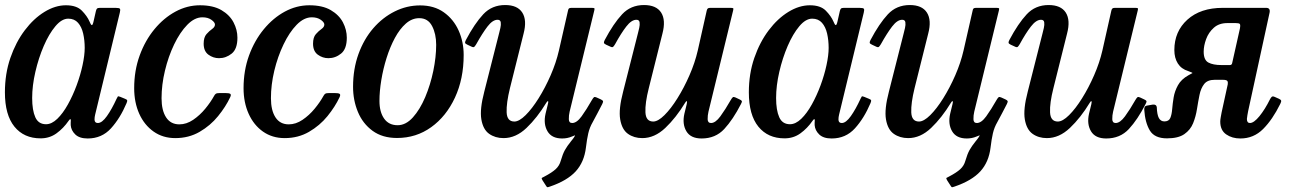

<svg xmlns="http://www.w3.org/2000/svg" viewBox="-23 -552 5256 782"><path d="M492.5 -132Q466.5 -70.5 429 -29.2Q391.5 12 334 12Q300.5 12 283.5 -4.5Q266.5 -21 265 -42.5Q264.5 -49.5 265 -53.5Q265.5 -57.5 265.5 -61Q265.5 -73 256.5 -60Q235.5 -29.5 207.2 -9Q179 11.5 142.5 11.5Q74.5 11.5 35.8 -36.2Q-3 -84 -3 -176Q-3 -251.5 19.2 -316Q41.5 -380.5 77.8 -428.5Q114 -476.5 158 -503.5Q202 -530.5 245.5 -530.5Q289 -530.5 310.5 -508.5Q332 -486.5 341.5 -464.5Q347 -450.5 350.8 -449.8Q354.5 -449 358 -464.5L367.5 -506.5Q369 -513.5 372 -516.8Q375 -520 384 -520H447.5Q463 -520 465.5 -516.2Q468 -512.5 465 -500.5L364.5 -85Q362 -75 362 -65.5Q362 -51 375.5 -51Q392.5 -51 412.5 -79.2Q432.5 -107.5 451.5 -149Q455 -156.5 456.8 -158.8Q458.5 -161 467 -157.5L486.5 -149.5Q494 -146.5 495 -143.5Q496 -140.5 492.5 -132ZM322 -357Q322 -388 315.8 -415.2Q309.5 -442.5 294.8 -459.2Q280 -476 255 -476Q228.5 -476 202.5 -445Q176.5 -414 155.2 -364.8Q134 -315.5 121 -259.2Q108 -203 108 -153Q108 -103 120.8 -74.5Q133.5 -46 164.5 -46Q187.5 -46 210.5 -68.2Q233.5 -90.5 253.5 -126.5Q273.5 -162.5 289 -204.2Q304.5 -246 313.2 -286.5Q322 -327 322 -357Z M944 -398.5Q944 -352.5 920.8 -333.8Q897.5 -315 869 -315Q845.5 -315 826 -329.2Q806.5 -343.5 806.5 -374Q806.5 -400 818 -413Q829.5 -426 841 -434Q852.5 -442 852.5 -452Q852.5 -461 838.2 -471.2Q824 -481.5 801.5 -481.5Q769.5 -481.5 739.8 -451Q710 -420.5 686.2 -371Q662.5 -321.5 648.8 -264Q635 -206.5 635 -152Q635 -102.5 653.5 -74Q672 -45.5 707.5 -45.5Q736.5 -45.5 763.8 -64Q791 -82.5 813 -109.2Q835 -136 848.5 -160.5Q852 -167.5 856.2 -170.2Q860.5 -173 872 -173H895Q910 -173 914.8 -169.8Q919.5 -166.5 914.5 -156Q896.5 -117.5 865.2 -79Q834 -40.5 790 -15Q746 10.5 691 10.5Q640.5 10.5 602.8 -16Q565 -42.5 544.2 -88.5Q523.5 -134.5 523.5 -193Q523.5 -264.5 545.8 -325.8Q568 -387 606 -433Q644 -479 691.8 -504.8Q739.5 -530.5 791.5 -530.5Q845 -530.5 878.8 -510.8Q912.5 -491 928.2 -460.8Q944 -430.5 944 -398.5Z M1389.5 -398.5Q1389.5 -352.5 1366.2 -333.8Q1343 -315 1314.5 -315Q1291 -315 1271.5 -329.2Q1252 -343.5 1252 -374Q1252 -400 1263.5 -413Q1275 -426 1286.5 -434Q1298 -442 1298 -452Q1298 -461 1283.8 -471.2Q1269.5 -481.5 1247 -481.5Q1215 -481.5 1185.2 -451Q1155.5 -420.5 1131.8 -371Q1108 -321.5 1094.2 -264Q1080.5 -206.5 1080.5 -152Q1080.5 -102.5 1099 -74Q1117.5 -45.5 1153 -45.5Q1182 -45.5 1209.2 -64Q1236.5 -82.5 1258.5 -109.2Q1280.5 -136 1294 -160.5Q1297.5 -167.5 1301.8 -170.2Q1306 -173 1317.5 -173H1340.5Q1355.5 -173 1360.2 -169.8Q1365 -166.5 1360 -156Q1342 -117.5 1310.8 -79Q1279.5 -40.5 1235.5 -15Q1191.5 10.5 1136.5 10.5Q1086 10.5 1048.2 -16Q1010.5 -42.5 989.8 -88.5Q969 -134.5 969 -193Q969 -264.5 991.2 -325.8Q1013.5 -387 1051.5 -433Q1089.5 -479 1137.2 -504.8Q1185 -530.5 1237 -530.5Q1290.5 -530.5 1324.2 -510.8Q1358 -491 1373.8 -460.8Q1389.5 -430.5 1389.5 -398.5Z M1415 -198.5Q1415 -271 1437 -331.8Q1459 -392.5 1497.2 -436.8Q1535.5 -481 1584.8 -505.5Q1634 -530 1688 -530Q1745 -530 1784.5 -502Q1824 -474 1844.8 -428Q1865.5 -382 1865.5 -328Q1865.5 -231 1830 -154.5Q1794.5 -78 1733.2 -34Q1672 10 1594 10Q1534.5 10 1494.5 -19.2Q1454.5 -48.5 1434.8 -96Q1415 -143.5 1415 -198.5ZM1522.5 -141Q1522.5 -96 1541.5 -69Q1560.5 -42 1596.5 -42Q1630 -42 1658.8 -74Q1687.5 -106 1708.8 -156.2Q1730 -206.5 1741.8 -263.2Q1753.5 -320 1753.5 -369.5Q1753.5 -414 1736.8 -446Q1720 -478 1684.5 -478Q1655 -478 1630 -456Q1605 -434 1585.2 -397.2Q1565.5 -360.5 1551.5 -316Q1537.5 -271.5 1530 -225.8Q1522.5 -180 1522.5 -141Z M1874.5 -389Q1910 -456 1945.2 -493.8Q1980.5 -531.5 2034.5 -531.5Q2084.5 -531.5 2104.2 -500.8Q2124 -470 2109.5 -415L2054 -193Q2039 -132 2040.5 -94.5Q2042 -57 2072 -57Q2091.5 -57 2117.8 -83Q2144 -109 2170.8 -151.8Q2197.5 -194.5 2219.8 -245.5Q2242 -296.5 2253.5 -346.5L2290.5 -509Q2291.5 -515 2294.2 -517.5Q2297 -520 2304.5 -520H2386Q2395.5 -520 2397.5 -518.5Q2399.5 -517 2397.5 -509.5L2297 -97Q2293.5 -82 2293.8 -66.5Q2294 -51 2307.5 -51Q2326 -51 2345.8 -78.2Q2365.5 -105.5 2388 -145Q2393 -153.5 2396.2 -156Q2399.5 -158.5 2407 -155L2423.5 -147.5Q2431 -144 2432.8 -140.8Q2434.5 -137.5 2430 -128.5Q2419.5 -108 2410.5 -91Q2401.5 -74 2391 -54.5Q2378.5 -33 2373 -9Q2367.5 15 2363.5 48.5Q2356.5 108 2321.8 146Q2287 184 2216.5 208Q2208 211 2206 210.5Q2204 210 2199.5 202.5L2186 181.5Q2181.5 174 2184.5 172.2Q2187.5 170.5 2194.5 167Q2225 151 2240.2 137Q2255.5 123 2261 102.5Q2269 75 2277.8 59.2Q2286.5 43.5 2303 23Q2306 19.5 2308.5 16.2Q2311 13 2313.5 9.5Q2320.5 -1 2318.8 -0.8Q2317 -0.5 2306.5 4Q2288 12 2266.5 12Q2224 12 2206.8 -17.5Q2189.5 -47 2199 -89L2208.5 -128Q2211.5 -139 2208.8 -139.8Q2206 -140.5 2202 -133.5Q2165 -72.5 2121.5 -31Q2078 10.5 2028 10.5Q1994 10.5 1969.2 -7Q1944.5 -24.5 1937.5 -65.8Q1930.5 -107 1949.5 -179L2010 -417.5Q2012 -425.5 2015 -438.2Q2018 -451 2016.5 -461.2Q2015 -471.5 2003.5 -471.5Q1983.5 -471.5 1962.5 -444Q1941.5 -416.5 1917 -372.5Q1912.5 -365 1909 -361.5Q1905.5 -358 1897.5 -362L1880.5 -370Q1872 -374 1871.2 -377.5Q1870.5 -381 1874.5 -389Z M2440 -389Q2475.5 -456 2510.8 -493.8Q2546 -531.5 2600 -531.5Q2650 -531.5 2669.8 -500.8Q2689.5 -470 2675 -415L2619.5 -193Q2604 -132 2605.8 -94.5Q2607.5 -57 2637.5 -57Q2657 -57 2683.2 -83Q2709.5 -109 2736.2 -151.8Q2763 -194.5 2785.2 -245.5Q2807.5 -296.5 2819 -346.5L2855.5 -509Q2857 -515 2859.8 -517.5Q2862.5 -520 2870 -520H2951.5Q2961 -520 2963 -518.5Q2965 -517 2963 -509.5L2862.5 -97Q2859 -82 2859.2 -66.5Q2859.5 -51 2873 -51Q2891 -51 2911 -78.2Q2931 -105.5 2953.5 -145Q2958.5 -153.5 2961.8 -156Q2965 -158.5 2972.5 -155L2988.5 -147.5Q2996.5 -144 2998.2 -140.8Q3000 -137.5 2995 -128.5Q2962.5 -65 2926.8 -26.5Q2891 12 2834.5 12Q2790 12 2772.5 -17.5Q2755 -47 2764.5 -89L2774 -128Q2776.5 -139 2774 -139.8Q2771.5 -140.5 2767.5 -133.5Q2730.5 -72.5 2686.8 -31Q2643 10.5 2593 10.5Q2559 10.5 2534.5 -7Q2510 -24.5 2503 -65.8Q2496 -107 2515 -179L2575.5 -417.5Q2577.5 -425.5 2580.5 -438.2Q2583.5 -451 2582 -461.2Q2580.5 -471.5 2569 -471.5Q2549 -471.5 2527.8 -444Q2506.5 -416.5 2482.5 -372.5Q2478 -365 2474.5 -361.5Q2471 -358 2463 -362L2445.5 -370Q2437.5 -374 2436.8 -377.5Q2436 -381 2440 -389Z M3522.5 -132Q3496.5 -70.5 3459 -29.2Q3421.5 12 3364 12Q3330.5 12 3313.5 -4.5Q3296.5 -21 3295 -42.5Q3294.5 -49.5 3295 -53.5Q3295.5 -57.5 3295.5 -61Q3295.5 -73 3286.5 -60Q3265.5 -29.5 3237.2 -9Q3209 11.5 3172.5 11.5Q3104.5 11.5 3065.8 -36.2Q3027 -84 3027 -176Q3027 -251.5 3049.2 -316Q3071.5 -380.5 3107.8 -428.5Q3144 -476.5 3188 -503.5Q3232 -530.5 3275.5 -530.5Q3319 -530.5 3340.5 -508.5Q3362 -486.5 3371.5 -464.5Q3377 -450.5 3380.8 -449.8Q3384.5 -449 3388 -464.5L3397.5 -506.5Q3399 -513.5 3402 -516.8Q3405 -520 3414 -520H3477.5Q3493 -520 3495.5 -516.2Q3498 -512.5 3495 -500.5L3394.5 -85Q3392 -75 3392 -65.5Q3392 -51 3405.5 -51Q3422.5 -51 3442.5 -79.2Q3462.5 -107.5 3481.5 -149Q3485 -156.5 3486.8 -158.8Q3488.5 -161 3497 -157.5L3516.5 -149.5Q3524 -146.5 3525 -143.5Q3526 -140.5 3522.5 -132ZM3352 -357Q3352 -388 3345.8 -415.2Q3339.5 -442.5 3324.8 -459.2Q3310 -476 3285 -476Q3258.5 -476 3232.5 -445Q3206.5 -414 3185.2 -364.8Q3164 -315.5 3151 -259.2Q3138 -203 3138 -153Q3138 -103 3150.8 -74.5Q3163.5 -46 3194.5 -46Q3217.5 -46 3240.5 -68.2Q3263.5 -90.5 3283.5 -126.5Q3303.5 -162.5 3319 -204.2Q3334.5 -246 3343.2 -286.5Q3352 -327 3352 -357Z M3522.5 -389Q3558 -456 3593.2 -493.8Q3628.5 -531.5 3682.5 -531.5Q3732.5 -531.5 3752.2 -500.8Q3772 -470 3757.5 -415L3702 -193Q3687 -132 3688.5 -94.5Q3690 -57 3720 -57Q3739.5 -57 3765.8 -83Q3792 -109 3818.8 -151.8Q3845.5 -194.5 3867.8 -245.5Q3890 -296.5 3901.5 -346.5L3938.5 -509Q3939.5 -515 3942.2 -517.5Q3945 -520 3952.5 -520H4034Q4043.5 -520 4045.5 -518.5Q4047.5 -517 4045.5 -509.5L3945 -97Q3941.5 -82 3941.8 -66.5Q3942 -51 3955.5 -51Q3974 -51 3993.8 -78.2Q4013.5 -105.5 4036 -145Q4041 -153.5 4044.2 -156Q4047.5 -158.5 4055 -155L4071.5 -147.5Q4079 -144 4080.8 -140.8Q4082.5 -137.5 4078 -128.5Q4067.5 -108 4058.5 -91Q4049.5 -74 4039 -54.5Q4026.5 -33 4021 -9Q4015.5 15 4011.5 48.5Q4004.5 108 3969.8 146Q3935 184 3864.5 208Q3856 211 3854 210.5Q3852 210 3847.5 202.5L3834 181.5Q3829.5 174 3832.5 172.2Q3835.5 170.5 3842.5 167Q3873 151 3888.2 137Q3903.5 123 3909 102.5Q3917 75 3925.8 59.2Q3934.5 43.5 3951 23Q3954 19.5 3956.5 16.2Q3959 13 3961.5 9.5Q3968.5 -1 3966.8 -0.8Q3965 -0.5 3954.5 4Q3936 12 3914.5 12Q3872 12 3854.8 -17.5Q3837.5 -47 3847 -89L3856.5 -128Q3859.5 -139 3856.8 -139.8Q3854 -140.5 3850 -133.5Q3813 -72.5 3769.5 -31Q3726 10.5 3676 10.5Q3642 10.5 3617.2 -7Q3592.5 -24.5 3585.5 -65.8Q3578.5 -107 3597.5 -179L3658 -417.5Q3660 -425.5 3663 -438.2Q3666 -451 3664.5 -461.2Q3663 -471.5 3651.5 -471.5Q3631.5 -471.5 3610.5 -444Q3589.5 -416.5 3565 -372.5Q3560.5 -365 3557 -361.5Q3553.5 -358 3545.5 -362L3528.5 -370Q3520 -374 3519.2 -377.5Q3518.5 -381 3522.5 -389Z M4088 -389Q4123.5 -456 4158.8 -493.8Q4194 -531.5 4248 -531.5Q4298 -531.5 4317.8 -500.8Q4337.5 -470 4323 -415L4267.5 -193Q4252 -132 4253.8 -94.5Q4255.5 -57 4285.5 -57Q4305 -57 4331.2 -83Q4357.5 -109 4384.2 -151.8Q4411 -194.5 4433.2 -245.5Q4455.5 -296.5 4467 -346.5L4503.5 -509Q4505 -515 4507.8 -517.5Q4510.5 -520 4518 -520H4599.5Q4609 -520 4611 -518.5Q4613 -517 4611 -509.5L4510.5 -97Q4507 -82 4507.2 -66.5Q4507.5 -51 4521 -51Q4539 -51 4559 -78.2Q4579 -105.5 4601.5 -145Q4606.5 -153.5 4609.8 -156Q4613 -158.5 4620.5 -155L4636.5 -147.5Q4644.5 -144 4646.2 -140.8Q4648 -137.5 4643 -128.5Q4610.5 -65 4574.8 -26.5Q4539 12 4482.5 12Q4438 12 4420.5 -17.5Q4403 -47 4412.5 -89L4422 -128Q4424.5 -139 4422 -139.8Q4419.5 -140.5 4415.5 -133.5Q4378.5 -72.5 4334.8 -31Q4291 10.5 4241 10.5Q4207 10.5 4182.5 -7Q4158 -24.5 4151 -65.8Q4144 -107 4163 -179L4223.5 -417.5Q4225.5 -425.5 4228.5 -438.2Q4231.5 -451 4230 -461.2Q4228.5 -471.5 4217 -471.5Q4197 -471.5 4175.8 -444Q4154.5 -416.5 4130.5 -372.5Q4126 -365 4122.5 -361.5Q4119 -358 4111 -362L4093.5 -370Q4085.5 -374 4084.8 -377.5Q4084 -381 4088 -389Z M4637.5 -104.5Q4637 -111 4639 -115.8Q4641 -120.5 4649 -122L4672 -126Q4687 -127.5 4688.5 -115.5Q4689.5 -85 4697 -71.2Q4704.5 -57.5 4719.5 -57.5Q4737.5 -57.5 4743.5 -71.5Q4749.5 -85.5 4751.2 -107.8Q4753 -130 4757.2 -155.5Q4761.5 -181 4774.8 -205Q4788 -229 4817.5 -245.5Q4831 -253 4833.5 -254.2Q4836 -255.5 4816.5 -262.5Q4788.5 -271 4774.2 -293.5Q4760 -316 4760 -348Q4760 -424 4813.2 -472Q4866.5 -520 4957 -520H5134Q5151.5 -520 5148 -501L5060.5 -99Q5059.5 -93.5 5057.5 -82.5Q5055.5 -71.5 5055.5 -67.5Q5055.5 -51 5068 -51Q5084 -51 5106.8 -79Q5129.5 -107 5149.5 -147.5Q5153.5 -155 5157.2 -158Q5161 -161 5169.5 -157L5186.5 -149.5Q5194 -146 5195 -142Q5196 -138 5191.5 -129Q5160 -65 5121.5 -26.5Q5083 12 5029 12Q4995 12 4971 -4.8Q4947 -21.5 4947 -57Q4947 -63.5 4949 -74.8Q4951 -86 4952.5 -94L4977.5 -208.5Q4979 -217 4976 -222Q4973 -227 4956.5 -227H4924.5Q4895 -227 4881.5 -209.8Q4868 -192.5 4862.5 -165.5Q4857 -138.5 4852.2 -108Q4847.5 -77.5 4836.5 -50.2Q4825.5 -23 4800.8 -5.8Q4776 11.5 4730 11.5Q4679.5 11.5 4660.2 -20.5Q4641 -52.5 4637.5 -104.5ZM5027 -435.5Q5030 -451.5 5026.2 -454.8Q5022.5 -458 5009.5 -458H4976Q4942 -458 4920.8 -439Q4899.5 -420 4889.5 -392.8Q4879.5 -365.5 4879.5 -341.5Q4879.5 -307.5 4898.8 -297.2Q4918 -287 4952 -287H4986Q4994 -287 4995.5 -295Z"/></svg>

Font: Besley* Narrow Medium
Style: Italic
Weight: 500
Width: 4
Italic angle: -13°
Designer: Owen Earl
Foundry: indestructible type*
Version: Version 3.000; ttfautohint (v1.8.3)